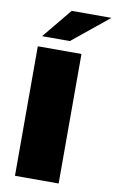

<svg xmlns="http://www.w3.org/2000/svg" viewBox="-100 -969 616 1022"><g transform="rotate(10 208.5 -458.5)"><path d="M57 0V-700H293V0ZM70 -757 202 -917H417L220 -757Z"/></g></svg>

Font: Montserrat Black
Style: Regular
Weight: 900
Designer: Julieta Ulanovsky
Foundry: Julieta Ulanovsky
Version: Version 9.000; ttfautohint (v1.8.4.7-5d5b)